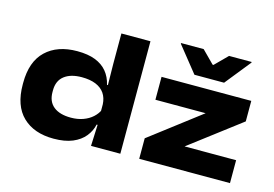

<svg xmlns="http://www.w3.org/2000/svg" viewBox="-93 -882 1548 1085"><g transform="rotate(15 681.0 -339.0)"><path d="M287 15.5Q172.5 15.5 106.5 -48Q40.5 -111.5 40.5 -235.5V-245Q40.5 -369.5 107.5 -433.2Q174.5 -497 290.5 -497Q353.5 -497 396.2 -480.2Q439 -463.5 465 -432Q491 -400.5 501 -356.5H552.5L506.5 -244Q504.5 -281.5 486.5 -307.8Q468.5 -334 435 -347.8Q401.5 -361.5 353 -361.5Q288 -361.5 251 -332.5Q214 -303.5 214 -247.5V-237.5Q214 -182 249.8 -153.2Q285.5 -124.5 351 -124.5Q390 -124.5 422 -136Q454 -147.5 476.8 -168Q499.5 -188.5 510.5 -214L558.5 -124.5H502.5Q494 -85.5 468.2 -53.8Q442.5 -22 397.8 -3.2Q353 15.5 287 15.5ZM503 0 509 -142.5 506.5 -174V-317.5V-341.5L504.5 -480V-658H674.5V0ZM1316 -134V0H785V-120L1081 -346H787V-480H1312V-360L1014.5 -134ZM963.5 -539.5 844 -689V-693H976.5L1048 -621H1053L1125 -693H1257V-689L1137 -539.5Z"/></g></svg>

Font: Anek Latin Expanded
Style: Bold
Weight: 700
Width: 7
Designer: Yesha Goshar
Foundry: Ek Type
Version: Version 1.003